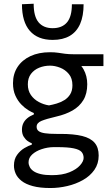

<svg xmlns="http://www.w3.org/2000/svg" viewBox="-20 -781 582 1005"><path d="M244 203.2Q188.6 203.2 151.7 193.1Q114.7 183.1 93.1 166Q71.4 149 62.2 128.1Q53 107.3 53 86Q53 52.3 69.4 29.7Q85.8 7.1 107.8 -5.9Q129.9 -18.8 146.5 -23.8V-31.2Q138.2 -33.7 126 -41.9Q113.9 -50 104.4 -65Q94.9 -79.9 94.9 -103Q94.9 -120.7 101.8 -135.5Q108.7 -150.3 122.5 -161.9Q136.3 -173.5 157.1 -182V-189.4Q145.7 -193.7 127.5 -204.7Q109.4 -215.7 91.2 -234.4Q73 -253.1 60.5 -280.6Q48 -308.2 48 -345.6Q48 -393.9 71.8 -430.4Q95.6 -466.9 139.2 -487.2Q182.8 -507.6 242 -507.6Q265.8 -507.6 283.6 -504.9Q301.4 -502.3 320.3 -499.6Q339.3 -497 367.1 -497H521.4V-435.1Q472 -435.1 425 -435.1Q378.1 -435.1 330.3 -435.1L353.9 -474.2Q397.8 -453 417.3 -418.2Q436.7 -383.4 436.7 -340.2Q436.7 -290.9 416.5 -257.3Q396.3 -223.7 360 -202.9Q323.7 -182.1 275.1 -171Q222.4 -158.7 197 -148.2Q171.7 -137.8 171.7 -117.4Q171.7 -102.9 182.2 -94.9Q192.7 -86.9 215.4 -83.5Q238.2 -80.1 275.3 -80.1H297.1Q366.2 -80.1 410.2 -69.2Q454.2 -58.3 475.4 -33.5Q496.5 -8.7 496.5 32.9Q496.5 76.1 474 108.3Q451.4 140.4 414.1 161.4Q376.7 182.5 332.3 192.8Q287.9 203.2 244 203.2ZM251 135.9Q306.2 135.9 343.3 120.7Q380.4 105.5 399 84.4Q417.7 63.3 417.7 45.6Q417.7 26.5 406.6 14Q395.4 1.6 365.3 -4.6Q335.3 -10.9 278.4 -10.9H259.8Q228.2 -10.3 198.2 -0.3Q168.2 9.6 148.8 27.2Q129.5 44.8 129.5 68.3Q129.5 81.3 135.8 93.5Q142.2 105.8 156.3 115.4Q170.4 124.9 193.8 130.4Q217.1 135.9 251 135.9ZM236.4 -229.3Q254.9 -232.7 276.2 -238.9Q297.4 -245.1 316.3 -256.6Q335.2 -268 347.2 -287.1Q359.1 -306.2 359.1 -334.8Q359.1 -371.1 340.4 -393.6Q321.8 -416.1 294.7 -426.7Q267.6 -437.3 242 -437.3Q211.6 -437.3 185.1 -426.6Q158.6 -415.9 142.1 -394.2Q125.7 -372.5 125.7 -339.6Q125.7 -306.7 141.8 -283.6Q157.9 -260.6 183.2 -247.1Q208.5 -233.5 236.4 -229.3ZM255.8 -572.1Q177.6 -572.1 136.2 -619.4Q94.9 -666.7 94.9 -758.8L156.2 -761.5Q156.2 -694.9 181.9 -664.2Q207.7 -633.5 255.8 -633.5Q304.8 -633.5 330.6 -663.8Q356.3 -694.1 356.3 -758.8H417.6Q417.6 -697.4 399.4 -655.8Q381.1 -614.1 345 -593.1Q308.9 -572.1 255.8 -572.1Z"/></svg>

Font: Commissioner Thin
Style: Regular
Weight: 100
Designer: Kostas Bartsokas
Foundry: Kostas Bartsokas
Version: Version 1.001;gftools[0.9.23]